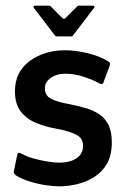

<svg xmlns="http://www.w3.org/2000/svg" viewBox="-20 -655 445 680"><path d="M41 -106Q43 -115 48.5 -113.5Q54 -112 60 -109Q76 -100 99.5 -93.5Q123 -87 147 -83Q171 -79 190 -79Q213 -79 231.5 -85Q250 -91 262 -104Q274 -117 274 -138Q275 -164 252 -177Q229 -190 176 -200Q141 -206 108 -219.5Q75 -233 54 -259.5Q33 -286 33 -331Q33 -380 58 -412Q83 -444 123.5 -460.5Q164 -477 211 -477Q247 -477 290.5 -466.5Q334 -456 361 -439Q369 -434 369.5 -430.5Q370 -427 368 -421L347 -365Q345 -353 331 -360Q310 -372 277 -383Q244 -394 211 -394Q181 -394 160 -379.5Q139 -365 139 -342Q139 -316 162 -304.5Q185 -293 227 -286Q256 -280 282.5 -272.5Q309 -265 330.5 -251Q352 -237 364 -213Q376 -189 376 -151Q376 -106 359.5 -76.5Q343 -47 315 -29Q287 -11 254 -3Q221 5 189 5Q172 5 143.5 1Q115 -3 86 -12Q57 -21 36 -34Q33 -37 30.5 -40Q28 -43 29 -48ZM181 -526Q177 -526 174 -530L100 -627Q98 -630 99 -632.5Q100 -635 104 -635H153Q158 -635 161 -631L202 -590Q206 -586 211 -590L252 -631Q255 -635 260 -635H309Q314 -635 314.5 -632.5Q315 -630 313 -627L239 -530Q237 -526 232 -526Z"/></svg>

Font: Glory Thin SemiBold
Style: Regular
Weight: 600
Version: Version 1.011